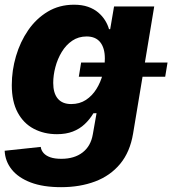

<svg xmlns="http://www.w3.org/2000/svg" viewBox="-20 -568 721 803"><path d="M235.4 214.8Q160.2 214.8 108.4 195.1Q56.6 175.3 29.1 140.9Q1.5 106.4 -0.5 62.5L150.4 46.4Q152.3 61 162.4 72.3Q172.4 83.5 190.4 89.8Q208.5 96.2 236.3 96.2Q291 96.2 325.4 69.6Q359.9 43 368.2 -6.3L383.8 -94.7L370.6 -94.2Q355.5 -68.8 334.2 -48.8Q313 -28.8 284.4 -17.8Q255.9 -6.8 218.3 -6.8Q164.1 -6.8 121.1 -29.5Q78.1 -52.2 53.7 -97.9Q29.3 -143.6 29.3 -211.9Q29.3 -273.4 46.9 -333.3Q64.5 -393.1 97.9 -441.7Q131.3 -490.2 179.7 -519.3Q228 -548.3 289.6 -548.3Q322.8 -548.3 347.9 -539.6Q373 -530.8 390.6 -515.9Q408.2 -501 419.4 -482.9Q430.7 -464.8 436 -445.8L440.9 -446.3L457 -541H625L536.6 -9.3Q523.9 67.4 482.7 117.2Q441.4 167 377.9 190.9Q314.5 214.8 235.4 214.8ZM277.8 -132.8Q313 -132.8 339.4 -150.1Q365.7 -167.5 383.3 -195.8Q400.9 -224.1 409.7 -257.6Q418.5 -291 418.5 -323.7Q418.5 -367.2 399.2 -391.4Q379.9 -415.5 342.3 -415.5Q308.1 -415.5 282 -397.7Q255.9 -379.9 238.3 -350.8Q220.7 -321.8 211.7 -287.6Q202.6 -253.4 202.6 -221.2Q202.6 -178.2 221.7 -155.5Q240.7 -132.8 277.8 -132.8ZM309.6 -247.1 319.3 -306.6H680.7L670.9 -247.1Z"/></svg>

Font: Inter 17pt ExtraBold
Style: Italic
Weight: 800
Italic angle: -9.3988°
Version: Version 4.001;git-66647c0bb